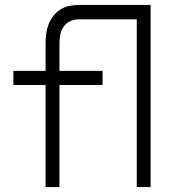

<svg xmlns="http://www.w3.org/2000/svg" viewBox="-20 -755 790 775"><path d="M164 0V-412H34V-469H164V-580Q164 -600 166.5 -619Q169 -638 176 -656.5Q183 -675 195 -690.5Q207 -706 223.5 -716.5Q240 -727 259.5 -731Q279 -735 298 -735H588V0H532V-677H298Q280 -677 263.5 -669.5Q247 -662 237 -647.5Q227 -633 223.5 -615.5Q220 -598 220 -580V-469H394V-412H220V0Z"/></svg>

Font: Iosevka Aile Custom Light
Style: Regular
Weight: 300
Designer: Belleve Invis
Foundry: Belleve Invis
Version: Version 17.0.2; ttfautohint (v1.8.3)